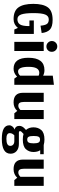

<svg xmlns="http://www.w3.org/2000/svg" viewBox="704 -1212 644 2092"><g transform="rotate(90 1026.0 -166.0)"><path d="M349.6 -212.6H202.8V-164.6H264.2V-152.1Q263.3 -86.3 245.1 -60.1Q226.9 -33.8 189.5 -33.8Q152.1 -33.8 137.5 -75.6Q122.8 -117.4 122.8 -208.6Q122.8 -299.8 138.8 -337.6Q154.8 -375.4 191.7 -375.4Q228.6 -375.4 242.4 -353.2Q256.2 -331 259.8 -285.6L339.9 -298Q333.6 -357.7 302.5 -387.5Q271.4 -417.3 196.6 -417.3Q98.8 -417.3 60.5 -365.7Q22.2 -314.1 22.2 -206.9Q22.2 -99.6 60.1 -45.8Q97.9 8 188.6 8Q247.3 8 283.8 -39.1L301.6 0H349.6Z M486.2 -349.6Q510.7 -349.6 527.6 -366.1Q544.5 -382.6 544.5 -407.9Q544.5 -433.3 527.6 -450.6Q510.7 -468 485.8 -468Q460.9 -468 444 -450.6Q427 -433.3 427 -408.8Q427 -384.3 444.4 -367Q461.7 -349.6 486.2 -349.6ZM535.6 0V-320.3H435.9V0Z M903.9 -431.5 804.3 -419V-314.1Q776.7 -328.3 743.8 -328.3Q609.4 -328.3 609.4 -153Q609.4 8 729.5 8Q776.7 8 814.9 -30.2L836.3 0H903.9ZM758 -40.9Q708.2 -40.9 708.2 -156.6Q708.2 -272.2 774 -272.2Q790 -272.2 804.3 -265.1V-63.2Q785.6 -40.9 758 -40.9Z M1277.6 -320.3H1178.8V-66.7Q1156.6 -43.6 1132.6 -43.6Q1108.5 -43.6 1099.6 -59.6Q1090.7 -75.6 1090.7 -106.8V-320.3H991.1V-93.4Q991.1 8 1096.1 8Q1153 8 1188.6 -32L1214.4 0H1277.6Z M1660.1 -282V-320.3H1560.5Q1532 -328.3 1500 -328.3Q1427 -328.3 1397.2 -294Q1367.4 -259.8 1367.4 -209.1Q1367.4 -158.4 1395.9 -127.2L1378.1 -110.3Q1351.4 -84.5 1351.4 -54.3Q1351.4 -12.5 1391.5 -2.7Q1372.8 2.7 1359 19.6Q1345.2 36.5 1345.2 54.3Q1345.2 136.1 1492.9 136.1Q1654.8 136.1 1654.8 40.9Q1654.8 0.9 1626.3 -24.5Q1597.9 -49.8 1548 -49.8H1427Q1408.4 -49.8 1408.4 -63.2Q1408.4 -73 1421.7 -83.6L1439.5 -100.5Q1464.4 -92.5 1500 -92.5Q1575.6 -92.5 1605.9 -126.8Q1636.1 -161 1636.1 -207.7Q1636.1 -254.4 1616.5 -282ZM1461.7 -210.9Q1461.7 -248.2 1469.8 -264.2Q1477.8 -280.2 1500.9 -280.2Q1524 -280.2 1532.9 -264.2Q1541.8 -248.2 1541.8 -210.4Q1541.8 -172.6 1532.9 -156.6Q1524 -140.6 1500.9 -140.6Q1477.8 -140.6 1469.8 -157Q1461.7 -173.5 1461.7 -210.9ZM1516.9 0Q1541.8 0 1555.6 12Q1569.4 24 1569.4 44.5Q1569.4 86.3 1492.9 86.3Q1430.6 86.3 1430.6 49.8Q1430.6 22.2 1454.6 0Z M2005.3 -320.3H1906.6V-66.7Q1884.3 -43.6 1860.3 -43.6Q1836.3 -43.6 1827.4 -59.6Q1818.5 -75.6 1818.5 -106.8V-320.3H1718.9V-93.4Q1718.9 8 1823.8 8Q1880.8 8 1916.4 -32L1942.2 0H2005.3Z"/></g></svg>

Font: Gidugu
Style: Regular
Weight: 400
Designer: Purushoth Kumar Guthula
Foundry: Silicon Andhra, USA.
Version: Version 1.0.5; ttfautohint (v1.2.25-373a) -l 7 -r 28 -G 50 -